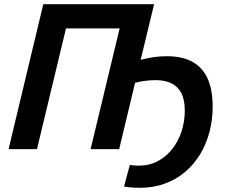

<svg xmlns="http://www.w3.org/2000/svg" viewBox="-20 -713 1092 918"><path d="M648 185Q629.5 185 610.8 183.6Q592 182.2 573 178.8L600.8 75.5Q611.8 77.2 621.8 78.2Q631.8 79.2 641.8 79.2Q693.5 79.2 734.5 57.4Q775.5 35.5 804.4 -1.6Q833.2 -38.8 848.4 -85.9Q863.5 -133 863.5 -183.8Q863.5 -236.5 846.6 -268.5Q829.8 -300.5 798.6 -315.1Q767.5 -329.8 724.8 -329.8Q701.2 -329.8 676.5 -326.8Q651.8 -323.8 625.8 -317.2L549.8 0H413.2L552 -577.2H295.5L156.8 0H21L187 -693H716.8L652.5 -427Q686 -435.8 716.9 -440Q747.8 -444.2 776.5 -444.2Q853.8 -444.2 902.4 -416.1Q951 -388 973.9 -334.5Q996.8 -281 996.8 -203.8Q996.8 -140.8 981.6 -82.6Q966.5 -24.5 937.1 24.1Q907.8 72.8 865.4 108.8Q823 144.8 768.2 164.9Q713.5 185 648 185Z"/></svg>

Font: Ubuntu Sans
Style: Italic
Weight: 400
Italic angle: -13.5°
Designer: Dalton Maag Ltd
Foundry: Dalton Maag Ltd
Version: Version 1.006